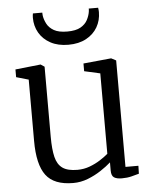

<svg xmlns="http://www.w3.org/2000/svg" viewBox="-56 -861 735 918"><g transform="rotate(-5 311.0 -402.0)"><path d="M491.5 9Q467.5 9 454.5 0.8Q441.5 -7.5 441.5 -33V-72Q421.5 -54 392.2 -34.8Q363 -15.5 328.8 -2.2Q294.5 11 258.5 11Q166.5 11 127.8 -40.5Q89 -92 89 -206V-500L30 -517V-554L151 -567H152L170 -555V-218Q170 -158.5 179 -121.5Q188 -84.5 212.5 -67.2Q237 -50 283.5 -50Q315 -50 343 -60.5Q371 -71 394 -85.8Q417 -100.5 432.5 -114V-500L356.5 -517V-554L489.5 -567H490.5L513.5 -555V-44H575.5L574.5 -6Q558 -1.5 538 3.8Q518 9 491.5 9ZM293 -649.5Q243 -649.5 207.5 -668.8Q172 -688 153.2 -720.5Q134.5 -753 134.5 -792.5Q134.5 -797.5 135 -803Q135.5 -808.5 136.5 -813.5H181.5Q181.5 -811 181.8 -807Q182 -803 182.5 -798Q185.5 -779 195.8 -759.2Q206 -739.5 229 -726.2Q252 -713 293 -713Q334 -713 357 -726.2Q380 -739.5 390.2 -759.2Q400.5 -779 403.5 -798Q404.5 -803 404.5 -807Q404.5 -811 404.5 -813.5H449.5Q450.5 -808.5 451 -803Q451.5 -797.5 451.5 -792.5Q451.5 -753 432.8 -720.5Q414 -688 378.5 -668.8Q343 -649.5 293 -649.5Z"/></g></svg>

Font: Merriweather Light 18pt Light
Style: Regular
Weight: 300
Version: Version 2.100